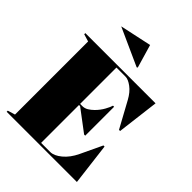

<svg xmlns="http://www.w3.org/2000/svg" viewBox="-260 -1084 1222 1222"><g transform="rotate(45 351.0 -473.0)"><path d="M20 0V-10L70 -25V-683L20 -698V-708H652L617 -424H607L512 -598Q487 -644 454 -668.5Q421 -693 397 -693H315V-366H335Q356 -366 374 -377Q392 -388 408 -404Q434 -430 450.5 -460Q467 -490 471 -506H481V-246H471L325 -356H315V-15H397Q431 -15 471 -48Q511 -81 538 -138L607 -284H617L652 0ZM405 -785 151 -900 365 -946 411 -789Z"/></g></svg>

Font: Kalnia Thin
Style: Bold
Weight: 700
Version: Version 1.105